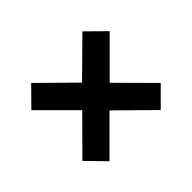

<svg xmlns="http://www.w3.org/2000/svg" viewBox="-101 -725 742 742"><g transform="rotate(-45 270.5 -353.5)"><path d="M410 -568 485 -494 344 -353 483 -213 409 -139 268 -278 129 -139 56 -214 194 -353 55 -492 129 -567 269 -429Z"/></g></svg>

Font: Noto Sans Lao SemiCondensed
Style: Bold
Weight: 700
Width: 4
Designer: Monotype Design Team
Foundry: Monotype Imaging Inc.
Version: Version 2.003; ttfautohint (v1.8.4.7-5d5b)